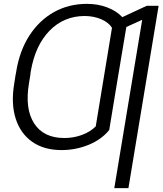

<svg xmlns="http://www.w3.org/2000/svg" viewBox="-20 -757 832 981"><path d="M790.5 -727.5 636.2 204.1H564L706.5 -655.8L625.5 -619.1L580.6 -350.6L538.1 -92.8Q498.5 -43.9 432.9 -17.1Q367.2 9.8 294.4 9.8Q204.6 9.8 144.5 -32.5Q84.5 -74.7 60.1 -151.1Q35.6 -227.5 52.7 -330.1L60.1 -377.4H60.5L63 -392.1Q80.1 -497.6 130.1 -575.2Q180.2 -652.8 255.6 -695.1Q331.1 -737.3 424.3 -737.3Q480.5 -737.3 527.8 -719.2Q575.2 -701.2 605 -669.4L730 -727.5ZM135.3 -378.4H135.7L127.9 -330.1Q106.4 -201.2 154.5 -126.5Q202.6 -51.8 309.1 -51.8Q355.5 -51.8 398.2 -67.4Q440.9 -83 469.2 -111.3L512.7 -375.5L552.2 -615.2Q534.2 -643.1 496.8 -658.9Q459.5 -674.8 412.6 -675.3Q305.7 -674.8 232.7 -599.6Q159.7 -524.4 137.2 -392.1Z"/></svg>

Font: Inter Display Light
Style: Italic
Weight: 300
Italic angle: -9.39999°
Designer: Rasmus Andersson
Foundry: rsms
Version: Version 4.000;git-a52131595